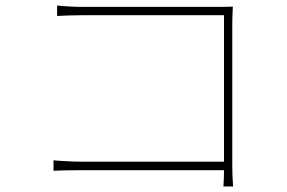

<svg xmlns="http://www.w3.org/2000/svg" viewBox="-20 -681 1040 696"><path d="M790 -5Q792 -34 792 -64H272Q216 -64 174 -62V-100Q189 -98 215 -97Q245 -95 271 -95H792V-626H283Q262 -626 230 -625Q218 -624 206 -624Q195 -623 187 -623V-661Q235 -656 282 -656H763Q801 -656 824 -657Q822 -615 822 -595V-80Q822 -43 825 -5Z"/></svg>

Font: Noto Sans CJK TC Thin
Style: Regular
Weight: 250
Designer: Ryoko NISHIZUKA ???? (kana & ideographs); Paul D. Hunt (Latin, Greek & Cyrillic); Wenlong ZHANG ??? (bopomofo); Sandoll 
Foundry: Adobe Systems Incorporated
Version: Version 1.004 January 19, 2016